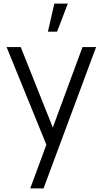

<svg xmlns="http://www.w3.org/2000/svg" viewBox="-20 -800 568 1060"><path d="M280 -780 244.5 -625H295L354.5 -780ZM147 240H220.5L510.5 -540H435.5L271.5 -96L94.5 -540H16.5L236 -1Z"/></svg>

Font: Hauora
Style: Regular
Weight: 400
Designer: Mikhail Sharanda
Foundry: WCYS & Co.
Version: Version 1.010